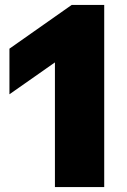

<svg xmlns="http://www.w3.org/2000/svg" viewBox="-20 -763 516 783"><path d="M204 0V-633L272.5 -556.5L18.5 -378.5V-564.5L272.5 -743H405V0Z"/></svg>

Font: Encode Sans SC SemiExpanded ExtraBold
Style: Regular
Weight: 800
Width: 6
Designer: Multiple Designers
Foundry: Impallari Type
Version: Version 3.002